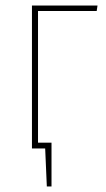

<svg xmlns="http://www.w3.org/2000/svg" viewBox="-20 -539 383 697"><path d="M331 -499H118V-21H167V138H150L144 0H96V-519H334Z"/></svg>

Font: Fira Sans Extra Condensed Thin
Style: Regular
Weight: 250
Width: 1
Designer: Carrois Corporate & Edenspiekermann AG
Foundry: Carrois Corporate GbR & Edenspiekermann AG
Version: Version 4.203